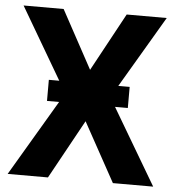

<svg xmlns="http://www.w3.org/2000/svg" viewBox="-51 -759 738 807"><g transform="rotate(5 317.5 -355.5)"><path d="M490 -320V-409H442L620 -711H451L318 -466L185 -711H16L193 -409H149V-320H200L11 0H181L318 -249L455 0H625L436 -320Z"/></g></svg>

Font: Asimov
Style: Regular
Weight: 500
Designer: Google
Version: Version 2.000980; 2014